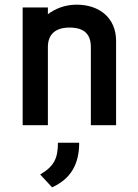

<svg xmlns="http://www.w3.org/2000/svg" viewBox="-20 -536 591 822"><path d="M77 0H185V-334C185 -388 216 -418 278 -418C342 -418 369 -388 369 -334V0H477V-361C477 -459 406 -516 308 -516C257 -516 215 -498 185 -475V-504H77ZM152 211 203 266C283 230 319 167 319 75H228C228 141 212 176 152 211Z"/></svg>

Font: Finlandica Medium
Style: Regular
Weight: 500
Designer: Niklas Ekholm, Juho Hiilivirta, Jaakko Suomalainen
Foundry: Helsinki Type Studio
Version: Version 2.000;Glyphs 3.2 (3202)